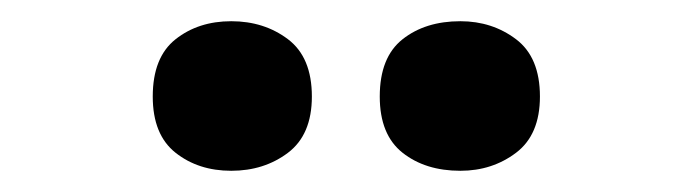

<svg xmlns="http://www.w3.org/2000/svg" viewBox="-20 -779 645 181"><path d="M124 -688Q124 -725 145.5 -742Q167 -759 198 -759Q229 -759 251.5 -742Q274 -725 274 -688Q274 -652 251.5 -635Q229 -618 198 -618Q167 -618 145.5 -635Q124 -652 124 -688ZM338 -688Q338 -725 359.5 -742Q381 -759 414 -759Q444 -759 466.5 -742Q489 -725 489 -688Q489 -652 466.5 -635Q444 -618 414 -618Q381 -618 359.5 -635Q338 -652 338 -688Z"/></svg>

Font: Noto Sans Sinhala ExtraBold
Style: Regular
Weight: 800
Designer: Jelle Bosma - Monotype Design Team
Foundry: Monotype Imaging Inc.
Version: Version 2.006; ttfautohint (v1.8.4.7-5d5b)